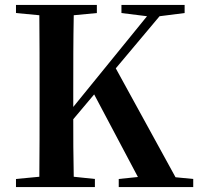

<svg xmlns="http://www.w3.org/2000/svg" viewBox="-20 -761 807 781"><path d="M562 0H766V-33L694 -40L451 -483L629 -695L731 -708V-741H474V-708L578 -695L278 -326V-394C278 -497 278 -599 280 -699L374 -708V-741H45V-708L140 -699C141 -597 141 -496 141 -394V-346C141 -243 141 -141 140 -42L45 -33V0H366V-33L280 -42C278 -126 278 -206 278 -276L363 -377L541 -41L463 -33V0Z"/></svg>

Font: Noto Serif KR
Style: Bold
Weight: 700
Designer: Ryoko NISHIZUKA 西塚涼子 (kana & ideographs); Frank Grießhammer (Latin, Greek & Cyrillic); Wenlong ZHANG 张文龙 (bopomofo); San
Foundry: Adobe
Version: Version 2.001;hotconv 1.1.0;makeotfexe 2.6.0